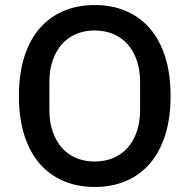

<svg xmlns="http://www.w3.org/2000/svg" viewBox="-20 -730 752 762"><path d="M356 12Q288 12 232.5 -11.5Q177 -35 137.5 -80.5Q98 -126 76.5 -193.5Q55 -261 55 -349Q55 -437 76.5 -504.5Q98 -572 137.5 -617.5Q177 -663 232.5 -686.5Q288 -710 356 -710Q424 -710 479.5 -686.5Q535 -663 574.5 -617.5Q614 -572 635.5 -504.5Q657 -437 657 -349Q657 -261 635.5 -193.5Q614 -126 574.5 -80.5Q535 -35 479.5 -11.5Q424 12 356 12ZM356 -89Q396 -89 429.5 -103Q463 -117 486.5 -143.5Q510 -170 523 -208Q536 -246 536 -294V-404Q536 -452 523 -490Q510 -528 486.5 -554.5Q463 -581 429.5 -595Q396 -609 356 -609Q315 -609 282 -595Q249 -581 225.5 -554.5Q202 -528 189 -490Q176 -452 176 -404V-294Q176 -246 189 -208Q202 -170 225.5 -143.5Q249 -117 282 -103Q315 -89 356 -89Z"/></svg>

Font: IBM Plex Sans Arabic Medium
Style: Regular
Weight: 500
Designer: Mike Abbink, Paul van der Laan, Pieter van Rosmalen, Wael Morcos, Khajak Apelian
Foundry: Bold Monday
Version: Version 1.1